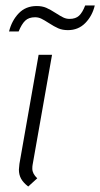

<svg xmlns="http://www.w3.org/2000/svg" viewBox="-20 -670 366 701"><path d="M49 -51Q49 -56 51 -72L121 -470H170L99 -68Q98 -63 98 -54Q98 -36 116 -19L83 11Q65 -3 57 -17.5Q49 -32 49 -51ZM114 -648Q134 -648 149 -641.5Q164 -635 184 -622Q201 -611 211.5 -606Q222 -601 234 -601Q256 -601 268.5 -612.5Q281 -624 291 -650H326Q317 -612 291.5 -586Q266 -560 228 -560Q208 -560 193 -566.5Q178 -573 158 -586Q141 -597 130.5 -602Q120 -607 108 -607Q85 -607 72 -594.5Q59 -582 48 -555H13Q23 -595 48.5 -621.5Q74 -648 114 -648Z"/></svg>

Font: KoHo Light
Style: Italic
Weight: 300
Italic angle: -10°
Version: Version 1.000; ttfautohint (v1.6)